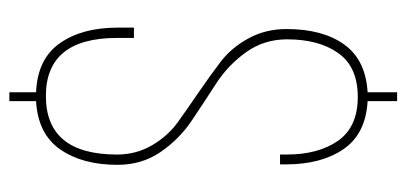

<svg xmlns="http://www.w3.org/2000/svg" viewBox="-249 -558 868 410"><g transform="rotate(90 185.0 -353.0)"><path d="M196 -767V-704Q266 -700 298.5 -652.5Q331 -605 331 -530V-517H310V-531Q310 -599 280.5 -641Q251 -683 187 -683Q123 -683 93.5 -641.5Q64 -600 64 -532Q64 -483 91.5 -444.5Q119 -406 158.5 -380.5Q198 -355 237.5 -328.5Q277 -302 304.5 -262Q332 -222 332 -170Q332 -95 299 -47.5Q266 0 196 4V61H177V4Q106 1 72.5 -46.5Q39 -94 39 -170V-205H61V-169Q61 -17 185 -17Q310 -17 310 -169Q310 -210 290 -244Q270 -278 240.5 -299Q211 -320 176 -344Q141 -368 111.5 -390.5Q82 -413 62 -449.5Q42 -486 42 -531Q42 -608 75 -654Q108 -700 177 -704V-767Z"/></g></svg>

Font: Bebas Neue Light
Style: Regular
Weight: 300
Designer: Ryoichi Tsunekawa
Foundry: Ryoichi Tsunekawa
Version: Version 001.003; ttfautohint (v1.5.65-e2d9)